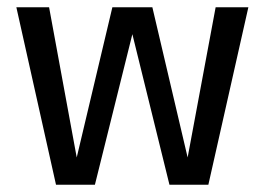

<svg xmlns="http://www.w3.org/2000/svg" viewBox="-20 -508 728 528"><path d="M553 0H446L344 -414L241 0H134L25 -488H115L191 -75L289 -488H399L496 -75L573 -488H663Z"/></svg>

Font: Ropa Sans
Style: Regular
Weight: 400
Designer: Botio Nikoltchev
Foundry: Botjo Nikoltchev
Version: Version 1.002